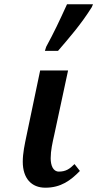

<svg xmlns="http://www.w3.org/2000/svg" viewBox="-20 -864 453 894"><path d="M189 -627H250C304 -690 356 -749 407 -830L413 -844H292C255 -763 233 -716 195 -646ZM191 10C264 10 309 -24 352 -68L327 -100C304 -77 286 -65 254 -65C227 -65 216 -94 216 -127C216 -163 224 -198 233 -238L297 -536H167L104 -235C95 -192 86 -151 86 -111C86 -33 127 10 191 10Z"/></svg>

Font: Noto Serif Semi
Style: Italic
Weight: 600
Italic angle: -12°
Designer: Monotype Design Team
Foundry: Monotype Imaging Inc.
Version: Version 1.901